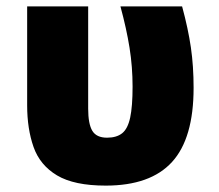

<svg xmlns="http://www.w3.org/2000/svg" viewBox="-20 -573 684 601"><path d="M311 8Q212 8 158.5 -24Q105 -56 85 -113Q65 -170 65 -243V-553H256V-233Q256 -185 269 -163.5Q282 -142 315 -142Q345 -142 362.5 -156Q380 -170 387.5 -205Q395 -240 395 -302Q395 -364 385.5 -423.5Q376 -483 357 -553H550Q569 -483 577.5 -424.5Q586 -366 586 -298Q586 -140 518.5 -66Q451 8 311 8Z"/></svg>

Font: Noto Sans Black
Style: Regular
Weight: 900
Designer: Monotype Design Team
Foundry: Monotype Imaging Inc.
Version: Version 2.007